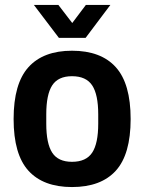

<svg xmlns="http://www.w3.org/2000/svg" viewBox="-20 -744 583 776"><path d="M117 -724H216L272 -651L327 -724H426L326 -591H218ZM271 12Q155 12 95 -54Q35 -120 35 -263Q35 -406 95 -472.5Q155 -539 271 -539Q388 -539 448 -472.5Q508 -406 508 -263Q508 -120 448 -54Q388 12 271 12ZM271 -90Q328 -90 352.5 -127Q377 -164 377 -244V-282Q377 -362 352.5 -399Q328 -436 271 -436Q215 -436 191 -399Q167 -362 167 -282V-244Q167 -164 191 -127Q215 -90 271 -90Z"/></svg>

Font: Archivo SemiCondensed
Style: Bold
Weight: 680
Width: 4
Designer: Hector Gatti
Foundry: Omnibus-Type
Version: Version 2.001; ttfautohint (v1.8.3)